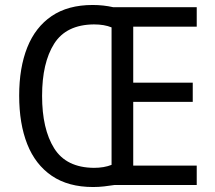

<svg xmlns="http://www.w3.org/2000/svg" viewBox="-20 -743 865 771"><path d="M352 -723Q395 -723 435 -714H770V-636H515V-411H754V-334H515V-78H770V0H439Q419 3 398 5.5Q377 8 354 8Q254 8 188 -37Q122 -82 89.5 -164Q57 -246 57 -359Q57 -471 89.5 -552.5Q122 -634 187.5 -678.5Q253 -723 352 -723ZM357 -645Q246 -644 197.5 -567.5Q149 -491 149 -358Q149 -225 197.5 -147.5Q246 -70 357 -69Q398 -69 428 -81V-633Q399 -645 357 -645Z"/></svg>

Font: Noto Sans Telugu SemiCondensed
Style: Regular
Weight: 400
Width: 4
Designer: Jelle Bosma - Monotype Design Team
Foundry: Monotype Imaging Inc.
Version: Version 2.005; ttfautohint (v1.8.4.7-5d5b)